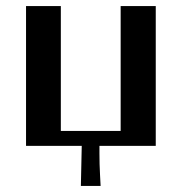

<svg xmlns="http://www.w3.org/2000/svg" viewBox="-20 -487 606 641"><path d="M66.9 0V-466.8H183.1V-49.8H382.8V-466.8H500V0H312V24.9Q312 61 314 97.7L315.9 133.8H250L252.9 0Z"/></svg>

Font: Resagokr
Style: Bold
Weight: 600
Designer: gluk
Foundry: gluk
Version: Version 0.95